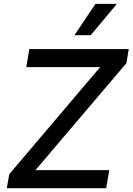

<svg xmlns="http://www.w3.org/2000/svg" viewBox="-20 -984 693 1004"><path d="M15.6 0 28.4 -73.2 503.6 -632.8H117.5L133.2 -727.3H653.1L641.3 -654.1L165.5 -94.5H551.1L535.5 0ZM369.3 -800.1 479.4 -963.8H591.3L454.5 -800.1Z"/></svg>

Font: Karasuma Gothic
Style: Medium Italic
Weight: 500
Italic angle: 9.39998°
Designer: Rasmus Andersson / Ryoko Nishizuka
Foundry: Genbu
Version: Version 1.00